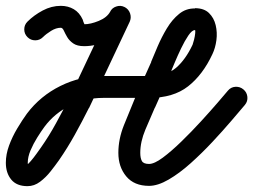

<svg xmlns="http://www.w3.org/2000/svg" viewBox="-51 -599 867 657"><path d="M96 -472Q85 -461 69.5 -461Q54 -461 43 -472Q32 -483 32 -498.5Q32 -514 43 -525Q65 -547 95 -563Q125 -579 157 -579Q182 -579 201.5 -567.5Q221 -556 232 -532Q233 -528 234.5 -524Q236 -520 238 -516Q241 -509 237.5 -512.5Q234 -516 237 -516Q259 -516 287 -527.5Q315 -539 326 -559Q333 -573 348 -577Q363 -581 377 -574Q390 -566 394.5 -551.5Q399 -537 392 -523Q370 -484 325 -462.5Q280 -441 237 -441Q213 -441 199.5 -450.5Q186 -460 179 -472Q172 -484 167.5 -494Q163 -504 157 -504Q141 -504 124 -493.5Q107 -483 96 -472Q96 -472 96 -472Q96 -472 96 -472ZM325 -557Q331 -571 346 -576.5Q361 -582 375 -575Q389 -568 394 -553.5Q399 -539 393 -525Q323 -377 254 -230Q254 -230 253 -229Q253 -229 253 -229Q230 -183 205 -138Q180 -93 151 -51Q139 -34 122.5 -13Q106 8 86 23Q66 38 43 38Q6 38 -12.5 15.5Q-31 -7 -31 -42Q-31 -71 -20 -101Q-9 -131 8 -159.5Q25 -188 41 -210Q87 -271 156 -305Q225 -339 301 -339Q340 -339 380 -339Q420 -339 460 -339Q519 -339 551.5 -367Q584 -395 608 -446Q610 -451 613 -463Q616 -475 617 -485.5Q618 -496 616 -496Q616 -496 616 -496Q616 -496 616 -496Q606 -496 593.5 -477.5Q581 -459 569 -434Q557 -409 548 -387.5Q539 -366 536 -359Q536 -359 536 -358Q536 -358 536 -358Q507 -294 479 -230Q479 -230 479 -231Q479 -231 479 -231Q464 -197 446.5 -155.5Q429 -114 429 -76Q429 -58 434.5 -48Q440 -38 459 -38Q477 -38 506 -59.5Q535 -81 569.5 -114.5Q604 -148 636.5 -183.5Q669 -219 694 -248Q719 -277 729 -289Q739 -301 754.5 -302Q770 -303 782 -293Q794 -283 795.5 -267.5Q797 -252 787 -240Q770 -220 741 -186Q712 -152 676 -113.5Q640 -75 601.5 -40.5Q563 -6 526 15.5Q489 37 459 37Q408 37 381 4.5Q354 -28 354 -76Q354 -123 373 -170.5Q392 -218 410 -261Q410 -261 410 -261Q410 -261 410 -261Q424 -293 438.5 -324.5Q453 -356 467 -388Q467 -388 467 -387Q466 -387 466 -387Q475 -409 488.5 -440.5Q502 -472 520 -502Q538 -532 562 -551.5Q586 -571 617 -570Q617 -570 616 -570Q616 -571 616 -571Q647 -571 664 -554.5Q681 -538 687 -513Q693 -488 689.5 -461.5Q686 -435 676 -414Q643 -343 592.5 -303.5Q542 -264 460 -264Q420 -264 380 -264Q340 -264 301 -264Q243 -264 189.5 -238Q136 -212 101 -165Q90 -150 76.5 -128.5Q63 -107 53.5 -84.5Q44 -62 44 -42Q44 -38 45 -35Q45 -31 41.5 -34Q38 -37 43 -37Q45 -37 54.5 -48Q64 -59 74 -73Q84 -87 89 -94Q117 -134 140.5 -177Q164 -220 186 -263Q186 -263 186 -262Q186 -262 186 -262Q220 -336 255 -409.5Q290 -483 325 -557Q325 -557 325 -557Q325 -557 325 -557Z"/></svg>

Font: FRB American Cursive Guidelines Extrabold
Style: Bold Italic
Weight: 800
Italic angle: -25°
Version: Version 2.0;Modular Font Editor K font №1